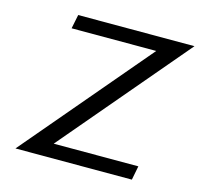

<svg xmlns="http://www.w3.org/2000/svg" viewBox="-94 -726 862 827"><g transform="rotate(15 337.0 -312.5)"><path d="M520.5 -562.5H143.1L155.8 -625H674.3L197.3 -62.5H574.7L562.5 0H43.5Z"/></g></svg>

Font: Juliett
Style: Bold Italic
Weight: 700
Italic angle: -11.25°
Designer: GGBotNet
Foundry: GGBotNet
Version: 0.60